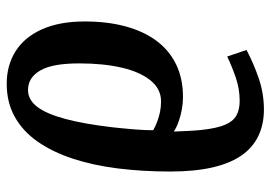

<svg xmlns="http://www.w3.org/2000/svg" viewBox="-140 -672 825 586"><g transform="rotate(90 273.0 -378.5)"><path d="M132 -718Q174 -740 219.5 -755.5Q265 -771 314 -771Q359 -771 394.5 -754Q430 -737 454 -702.5Q478 -668 490.5 -614Q503 -560 503 -485Q503 -400 493.5 -324.5Q484 -249 463.5 -187Q443 -125 411.5 -80Q380 -35 336 -10.5Q292 14 235 14Q179 14 136 -13Q93 -40 69 -93.5Q45 -147 45 -224Q45 -293 60 -348.5Q75 -404 104 -443Q133 -482 176 -503Q219 -524 276 -524Q294 -524 313.5 -520.5Q333 -517 351 -510.5Q369 -504 381 -496Q380 -522 379 -542Q378 -562 376 -581Q371 -627 360.5 -652Q350 -677 332 -687Q314 -697 288 -697Q252 -697 219 -686Q186 -675 152 -659ZM254 -51Q284 -51 305.5 -79Q327 -107 342.5 -165Q358 -223 368 -309Q372 -346 374.5 -377Q377 -408 377 -433Q363 -441 349 -446Q335 -451 320.5 -454Q306 -457 289 -457Q251 -457 225 -425Q199 -393 186 -337Q173 -281 173 -208Q173 -168 178 -138.5Q183 -109 194 -89.5Q205 -70 220 -60.5Q235 -51 254 -51Z"/></g></svg>

Font: Literata 18pt SemiBold
Style: Italic
Weight: 600
Italic angle: -2°
Designer: Latin by Veronika Burian and Jose Scaglione. Greek by Irene Vlachou. Cyrillic by Vera Evstafieva
Foundry: TypeTogether
Version: Version 3.103;gftools[0.9.29]